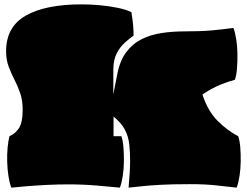

<svg xmlns="http://www.w3.org/2000/svg" viewBox="-20 -844 1133 881"><path d="M32 17Q24 -3 19 -34.5Q14 -66 13 -101Q12 -136 15 -168Q18 -200 24 -220Q46 -227 65 -253Q84 -279 84 -341Q84 -384 72.5 -417Q61 -450 46 -479Q31 -508 19.5 -539Q8 -570 8 -609Q8 -721 98.5 -772.5Q189 -824 355 -824Q396 -824 439 -820Q482 -816 520.5 -808Q559 -800 583 -788Q589 -751 591 -726.5Q593 -702 593 -681Q575 -668 553 -648.5Q531 -629 515.5 -599Q500 -569 500 -524V-411L518 -503Q530 -566 559.5 -605Q589 -644 630.5 -664.5Q672 -685 722 -692.5Q772 -700 826 -700Q900 -700 951 -704.5Q1002 -709 1051 -716Q1059 -695 1064 -663.5Q1069 -632 1069.5 -597Q1070 -562 1067.5 -530.5Q1065 -499 1058 -478Q1008 -464 972.5 -447Q937 -430 909 -410Q934 -334 978.5 -289.5Q1023 -245 1073 -219Q1080 -199 1082.5 -168Q1085 -137 1084.5 -102.5Q1084 -68 1079 -36Q1074 -4 1066 17Q1025 13 975 7Q925 1 851 1Q769 1 717 4Q665 7 631.5 10.5Q598 14 570 17Q573 -19 575 -49.5Q577 -80 577 -106Q577 -148 573 -183Q569 -218 553 -249Q537 -280 501 -309V-219H537Q544 -199 546.5 -167.5Q549 -136 548.5 -101Q548 -66 543 -34.5Q538 -3 530 17Q488 13 425.5 7.5Q363 2 293 2Q245 2 195.5 4.5Q146 7 103 10.5Q60 14 32 17Z"/></svg>

Font: Oi
Style: Regular
Weight: 400
Designer: Kostas Bartsokas, Mohamad Dakak
Foundry: Foundry5
Version: Version 4.000